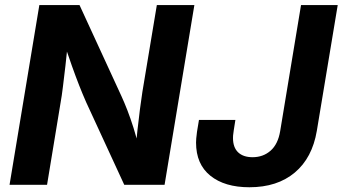

<svg xmlns="http://www.w3.org/2000/svg" viewBox="-20 -748 1387 777"><path d="M18.6 0 139.2 -727.5H301.8L471.7 -358.4Q482.9 -334 495.4 -302Q507.8 -270 520.3 -230.7Q532.7 -191.4 543.9 -144.5L527.8 -135.7Q531.2 -174.8 536.1 -219.7Q541 -264.6 546.4 -306.4Q551.8 -348.1 556.2 -376L614.7 -727.5H766.6L646 0H482.9L328.6 -334.5Q314 -367.7 300.3 -402.6Q286.6 -437.5 271.2 -480.7Q255.9 -523.9 236.3 -581.5L255.9 -585.4Q250.5 -530.8 244.9 -482.7Q239.3 -434.6 234.6 -396.7Q230 -358.9 225.6 -335L170.4 0ZM989.3 9.8Q889.2 9.8 831.3 -36.9Q773.4 -83.5 773.4 -170.9Q773.4 -178.2 774.2 -188Q774.9 -197.8 777.3 -215.1Q779.8 -232.4 785.2 -262.7H932.6Q928.2 -235.4 926 -220.9Q923.8 -206.5 923.3 -200.2Q922.9 -193.8 922.9 -189.5Q922.9 -151.4 943.6 -131.6Q964.4 -111.8 1002 -111.8Q1044.9 -111.8 1075 -138.2Q1105 -164.6 1113.8 -217.3L1198.2 -727.5H1346.7L1262.2 -218.8Q1243.7 -108.9 1172.9 -49.6Q1102.1 9.8 989.3 9.8Z"/></svg>

Font: Inter 18pt
Style: Bold Italic
Weight: 700
Italic angle: -9.3988°
Designer: Rasmus Andersson
Foundry: rsms
Version: Version 4.001;git-66647c0bb